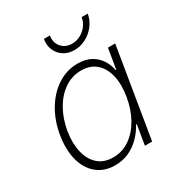

<svg xmlns="http://www.w3.org/2000/svg" viewBox="-178 -871 941 1004"><g transform="rotate(-30 292.5 -368.5)"><path d="M227.5 11.2Q162.1 11.2 118.7 -24.7Q75.2 -60.5 58.3 -123.8Q41.5 -187 54.7 -269.5Q68.4 -351.1 106.4 -414.1Q144.5 -477.1 200 -512.7Q255.4 -548.3 320.3 -548.3Q366.7 -548.3 398.9 -531Q431.2 -513.7 450.7 -484.4Q470.2 -455.1 476.6 -419.4H480.5L500.5 -541H544.4L455.1 0H411.6L431.2 -119.1H426.8Q407.7 -83.5 378.4 -53.7Q349.1 -23.9 311.3 -6.3Q273.4 11.2 227.5 11.2ZM238.8 -29.8Q293.9 -29.8 338.9 -60.8Q383.8 -91.8 414.3 -146Q444.8 -200.2 456.1 -269.5Q467.8 -338.9 455.3 -392.6Q442.9 -446.3 408.2 -477.1Q373.5 -507.8 318.4 -507.8Q263.2 -507.8 217.5 -476.6Q171.9 -445.3 141.4 -391.6Q110.8 -337.9 99.1 -269.5Q87.9 -201.2 100.6 -146.7Q113.3 -92.3 148.2 -61Q183.1 -29.8 238.8 -29.8ZM343.8 -617.2Q306.6 -617.2 279.5 -634.8Q252.4 -652.3 239.7 -682.1Q227.1 -711.9 233.4 -748H269.5Q262.7 -707.5 286.1 -679.9Q309.6 -652.3 349.6 -652.3Q376.5 -652.3 400.4 -665Q424.3 -677.7 440.7 -699.5Q457 -721.2 461.4 -748H498Q492.2 -711.9 469.5 -682.1Q446.8 -652.3 413.8 -634.8Q380.9 -617.2 343.8 -617.2Z"/></g></svg>

Font: Inter 17pt ExtraLight
Style: Italic
Weight: 250
Italic angle: -9.3988°
Version: Version 4.001;git-66647c0bb